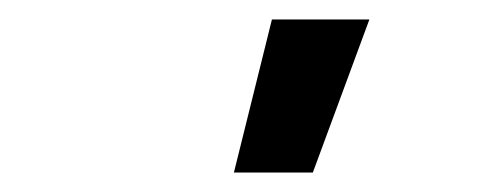

<svg xmlns="http://www.w3.org/2000/svg" viewBox="-20 -777 490 197"><path d="M220 -600 259 -757H359L301 -600Z"/></svg>

Font: Iosevka Etoile
Style: Bold Italic
Weight: 700
Italic angle: -9°
Designer: Belleve Invis
Foundry: Belleve Invis
Version: Version 28.1.0; ttfautohint (v1.8.4)